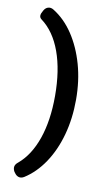

<svg xmlns="http://www.w3.org/2000/svg" viewBox="-91 -784 514 900"><g transform="rotate(10 166.0 -334.0)"><path d="M167 -334Q167 -456 135 -544Q103 -632 42 -677Q33 -684 33.5 -694Q34 -704 42 -717L43 -719Q51 -733 63.5 -736.5Q76 -740 89 -732Q144 -698 183.5 -638.5Q223 -579 245 -501.5Q267 -424 267 -334Q267 -244 245.5 -166Q224 -88 184 -28.5Q144 31 90 65Q76 73 64 69Q52 65 44 52L42 50Q34 36 36 24.5Q38 13 51 3Q107 -44 137 -130.5Q167 -217 167 -334Z"/></g></svg>

Font: Winky Sans
Style: Regular
Weight: 400
Designer: Simon Atzbach
Foundry: typofactur
Version: Version 1.205